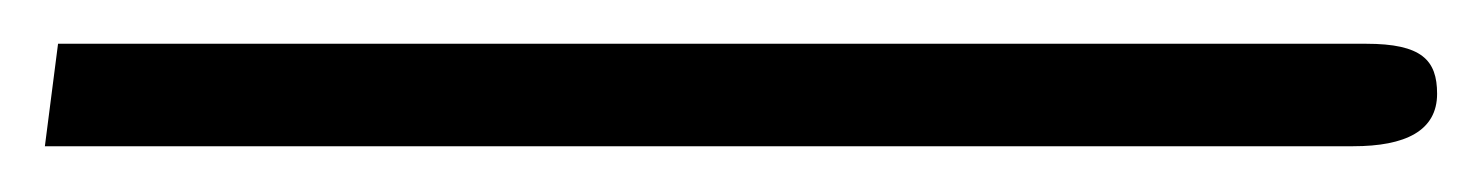

<svg xmlns="http://www.w3.org/2000/svg" viewBox="-26 -64 664 86"><path d="M-5.9 1.5H580.1C603.5 1.5 617.7 -5.4 617.7 -22C617.7 -37.1 610.8 -44.4 585.9 -44.4H0Z"/></svg>

Font: Cascadia Code PL ExtraLight
Style: Regular
Weight: 200
Monospace: yes
Designer: Aaron Bell
Foundry: Saja Typeworks
Version: Version 2404.023